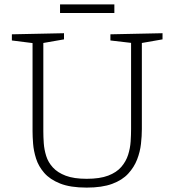

<svg xmlns="http://www.w3.org/2000/svg" viewBox="-20 -846 792 873"><path d="M482 -690 719 -695V-667L616 -649L625 -663V-259Q625 -228 621 -192Q617 -156 603.5 -121Q590 -86 563 -56.5Q536 -27 490 -10Q444 7 374 7Q300 7 253.5 -11.5Q207 -30 181 -60Q155 -90 144 -125Q133 -160 130.5 -192.5Q128 -225 128 -249V-663L137 -649L34 -662V-690L271 -695V-667L168 -649L177 -663V-249Q177 -224 179 -195Q181 -166 190 -137Q199 -108 220.5 -84.5Q242 -61 279 -47Q316 -33 374 -33Q434 -33 472 -47.5Q510 -62 531.5 -87Q553 -112 562.5 -142Q572 -172 574 -202.5Q576 -233 576 -259V-663L585 -650L482 -662ZM500 -826V-787H253V-826Z"/></svg>

Font: Bitter Thin Light
Style: Regular
Weight: 300
Version: Version 2.002